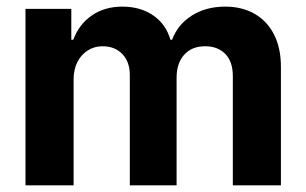

<svg xmlns="http://www.w3.org/2000/svg" viewBox="-20 -557 919 577"><path d="M56.6 -530.3H194.3V-437.5H200.2Q217.3 -483.9 255.9 -510.5Q294.4 -537.1 347.7 -537.1Q402.3 -537.1 440.7 -510.5Q479 -483.9 492.2 -437.5H497.1Q514.2 -483.4 556.6 -510.3Q599.1 -537.1 657.2 -537.1Q706.5 -537.1 744.4 -515.9Q782.2 -494.6 803.2 -453.9Q824.2 -413.1 824.2 -356.4V0H679.7V-328.1Q679.7 -372.1 657 -395Q634.3 -418 596.7 -418Q556.2 -418 533.4 -392.3Q510.7 -366.7 510.7 -324.2V0H370.1V-332Q370.1 -371.1 347.7 -394.5Q325.2 -418 288.1 -418Q263.7 -418 243.9 -405.5Q224.1 -393.1 212.6 -370.6Q201.2 -348.1 201.2 -318.4V0H56.6Z"/></svg>

Font: Pretendard GOV
Style: Bold
Weight: 700
Designer: Base glyphs from Inter by Rasmus Andersson; Hangeul glyphs from Noto Sans CJK(Source Han Sans) by Jang Soo-young and Kan
Foundry: Kil Hyung-jin
Version: Version 1.309